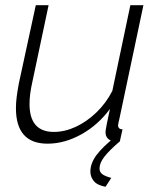

<svg xmlns="http://www.w3.org/2000/svg" viewBox="-20 -540 602 735"><path d="M162 10Q41 10 41 -126Q41 -147 44 -170Q47 -193 52 -220L117 -520H166L104 -227Q93 -179 93 -142Q93 -35 186 -35Q228 -35 270 -54.5Q312 -74 349 -109.5Q386 -145 410 -192L479 -520H529L437 -85Q435 -77 433.5 -70Q432 -63 432 -61Q432 -45 449 -45L439 0Q432 0 426.5 0.5Q421 1 417 1Q401 -1 392.5 -10Q384 -19 384 -34Q384 -38 385 -44.5Q386 -51 389.5 -69Q393 -87 401 -123Q355 -61 291 -25.5Q227 10 162 10ZM326 117Q326 85 349.5 53.5Q373 22 420 -15H433L440 0Q397 37 379 60.5Q361 84 361 105Q361 119 372 127Q383 135 406 141L384 175Q352 169 339 153Q326 137 326 117Z"/></svg>

Font: Raleway Thin Light
Style: Italic
Weight: 300
Italic angle: -12°
Version: Version 4.026